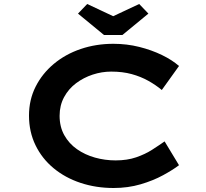

<svg xmlns="http://www.w3.org/2000/svg" viewBox="-20 -930 1031 960"><path d="M548 10Q460 10 383 -15.5Q306 -41 248 -89Q190 -137 157.5 -204Q125 -271 125 -352Q125 -431 158 -496.5Q191 -562 249 -610.5Q307 -659 383.5 -685Q460 -711 547 -711Q614 -711 676 -695.5Q738 -680 789.5 -655Q841 -630 875 -600L789 -480Q759 -505 721.5 -526Q684 -547 638.5 -559.5Q593 -572 536 -572Q489 -572 443.5 -557Q398 -542 360.5 -514Q323 -486 300.5 -444.5Q278 -403 278 -351Q278 -296 301.5 -254Q325 -212 365 -184Q405 -156 455 -142Q505 -128 558 -128Q616 -128 661 -143.5Q706 -159 741 -181.5Q776 -204 803 -223L875 -104Q845 -81 795.5 -54Q746 -27 683 -8.5Q620 10 548 10ZM500 -755 370 -862 416 -910 561 -842H531L676 -910L722 -862L592 -755Z"/></svg>

Font: Lexend Zetta SemiBold
Style: Regular
Weight: 600
Designer: Bonnie Shaver-Troup, Thomas Jockin
Foundry: Lexend
Version: Version 1.007